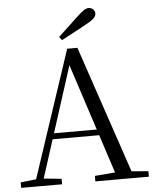

<svg xmlns="http://www.w3.org/2000/svg" viewBox="-61 -996 841 1047"><g transform="rotate(-5 359.0 -472.5)"><path d="M290 -802Q320 -829 347.5 -855.5Q375 -882 401 -906Q424 -927 438 -936Q452 -945 463 -945Q478 -945 488 -935Q498 -925 498 -912Q498 -900 486 -887Q474 -874 443 -858Q410 -839 374.5 -820.5Q339 -802 304 -783ZM12 0V-30L110 -41H127L236 -30V0ZM84 0 328 -734H384L632 0H542L322 -675H342L338 -661L126 0ZM192 -249 196 -281H500L504 -249ZM418 0V-30L552 -41H581L711 -30V0Z"/></g></svg>

Font: Noto Serif TC
Style: Regular
Weight: 400
Designer: Ryoko NISHIZUKA  (kana & ideographs); Frank Grießhammer (Latin, Greek & Cyrillic); Wenlong ZHANG  (bopomofo); Sandoll Co
Foundry: Adobe
Version: Version 2.003-H1;hotconv 1.1.1;makeotfexe 2.6.0